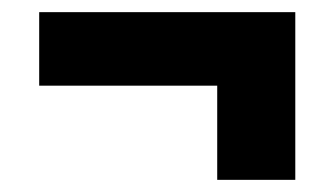

<svg xmlns="http://www.w3.org/2000/svg" viewBox="-20 -390 550 316"><path d="M466 -325.5V-94H337.5V-325.5ZM466 -249H44.5V-370H466Z"/></svg>

Font: Anek Devanagari
Style: Bold
Weight: 700
Designer: Kailash Malviya (Devanagari) & Yesha Goshar (Latin)
Foundry: Ek Type
Version: Version 1.003